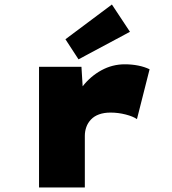

<svg xmlns="http://www.w3.org/2000/svg" viewBox="-20 -831 763 851"><path d="M153 0V-535H341L353 -340L295 -347Q311 -403 346 -448Q381 -493 429.5 -519.5Q478 -546 533 -546Q564 -546 592 -540.5Q620 -535 643 -524L587 -303Q570 -315 537 -323.5Q504 -332 470 -332Q441 -332 419 -324Q397 -316 383 -301Q369 -286 362.5 -267.5Q356 -249 356 -229V0ZM328 -568 270 -657 476 -811 556 -690Z"/></svg>

Font: Lexend Mega Black
Style: Regular
Weight: 900
Version: Version 1.007